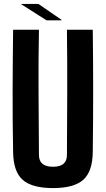

<svg xmlns="http://www.w3.org/2000/svg" viewBox="-20 -952 541 981"><path d="M251 9Q143 9 95.5 -33.5Q48 -76 47 -176Q44 -331 44.5 -488Q45 -645 47 -800H179Q176 -645 177 -480.5Q178 -316 179 -160Q179 -100 251 -100Q322 -100 322 -160Q323 -316 323.5 -480.5Q324 -645 322 -800H454Q456 -645 456 -488Q456 -331 454 -176Q453 -76 405.5 -33.5Q358 9 251 9ZM89 -930V-932H176L294 -851V-848H218Z"/></svg>

Font: Big Shoulders Text ExtraBold
Style: Regular
Weight: 800
Designer: Patric King
Foundry: XO Type Co
Version: Version 1.000; ttfautohint (v1.8.2)